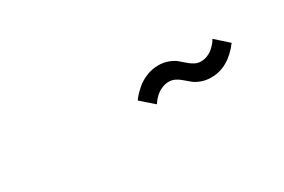

<svg xmlns="http://www.w3.org/2000/svg" viewBox="10 -759 1031 696"><g transform="rotate(-30 525.0 -411.0)"><path d="M777 -343.5Q755 -343.5 736.8 -350Q718.5 -356.5 706.5 -366Q694.5 -375.5 684 -385Q673.5 -394.5 661 -401Q648.5 -407.5 635 -407.5Q621 -407.5 607.8 -402.5Q594.5 -397.5 585.5 -390.2Q576.5 -383 569.8 -375.5Q563 -368 560 -363L556.5 -358L503.5 -404.5Q505.5 -409 514.8 -419.5Q524 -430 539.8 -443.8Q555.5 -457.5 580 -467.8Q604.5 -478 631 -478Q653 -478 671.2 -471.2Q689.5 -464.5 701.5 -454.8Q713.5 -445 724 -435.5Q734.5 -426 747 -419.2Q759.5 -412.5 773 -412.5Q787.5 -412.5 800.5 -417.8Q813.5 -423 822 -430.5Q830.5 -438 837 -445.2Q843.5 -452.5 846.5 -458L849.5 -463L902.5 -415.5Q848.5 -343.5 777 -343.5Z"/></g></svg>

Font: League Mono Extended
Style: Regular
Weight: 400
Width: 9
Designer: Tyler Finck
Foundry: The League of Moveable Type / Tyler Finck
Version: Version 2.210